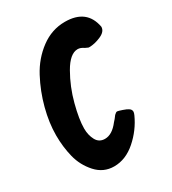

<svg xmlns="http://www.w3.org/2000/svg" viewBox="-146 -647 659 735"><g transform="rotate(-30 183.5 -279.0)"><path d="M143 8Q96 8 64 -27.5Q32 -63 20.5 -109Q9 -155 9 -206Q9 -261 25 -322Q41 -383 70.5 -438.5Q100 -494 148.5 -530Q197 -566 255 -566Q351 -566 367 -480Q367 -459 339.5 -447Q312 -435 288 -435Q283 -435 281 -437L272 -441Q258 -451 245 -451Q211 -451 179.5 -396Q148 -341 131.5 -278Q115 -215 115 -175Q115 -146 127 -123.5Q139 -101 165 -101Q197 -101 226 -139Q234 -147 244 -161Q252 -169 257 -169Q261 -169 278.5 -163Q296 -157 301 -153Q311 -147 311 -137Q311 -132 307 -123Q283 -70 238.5 -31Q194 8 143 8Z"/></g></svg>

Font: Bangerz Fix
Style: Regular
Weight: 400
Designer: vernon adams
Foundry: Vernon Adams
Version: Version 2.10;December 28, 2023;FontCreator 13.0.0.2683 64-bi